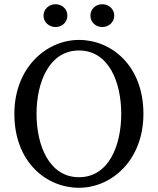

<svg xmlns="http://www.w3.org/2000/svg" viewBox="-20 -874 747 909"><path d="M354 15C509 15 659 -116 659 -335C659 -563 508 -685 354 -685C200 -685 48 -554 48 -335C48 -107 199 15 354 15ZM354 -35C213 -35 153 -185 153 -335C153 -485 213 -635 354 -635C495 -635 554 -485 554 -335C554 -185 495 -35 354 -35ZM243 -746C274 -746 299 -769 299 -800C299 -831 274 -854 243 -854C212 -854 186 -831 186 -800C186 -769 212 -746 243 -746ZM464 -746C495 -746 521 -769 521 -800C521 -831 495 -854 464 -854C433 -854 408 -831 408 -800C408 -769 433 -746 464 -746Z"/></svg>

Font: Source Serif Variable
Style: Regular
Weight: 389
Designer: Frank Grießhammer
Foundry: Adobe Systems Incorporated
Version: Version 3.001;hotconv 1.0.111;makeotfexe 2.5.65597